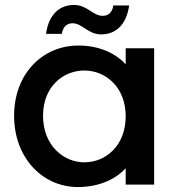

<svg xmlns="http://www.w3.org/2000/svg" viewBox="-20 -746 718 776"><path d="M295 10C387 10 453 -27 488 -66V0H603V-551H488V-486C454 -524 390 -562 297 -562C152 -562 37 -448 37 -278C37 -108 152 10 295 10ZM154 -278C154 -397 236 -461 321 -461C407 -461 488 -394 488 -276C488 -157 407 -90 321 -90C236 -90 154 -159 154 -278ZM166 -609H230C234 -638 251 -652 273 -652C313 -652 335 -607 389 -607C447 -607 491 -645 502 -724H438C434 -695 417 -682 395 -682C355 -682 333 -726 279 -726C221 -726 177 -688 166 -609Z"/></svg>

Font: Malmofest Medium
Style: Regular
Weight: 500
Designer: Jonny Pinhorn (Poppins), Kolossal
Version: Version 1.004;Glyphs 3.1.2 (3151)